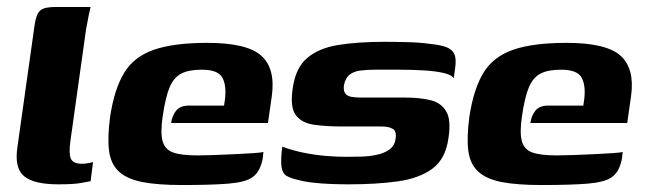

<svg xmlns="http://www.w3.org/2000/svg" viewBox="-20 -525 1850 551"><path d="M147 4Q77 4 49 -19.5Q21 -43 30 -103L79 -451Q82 -473 88 -485Q94 -497 106.5 -501Q119 -505 142 -505H240Q239 -502 235 -483Q231 -464 227 -441L182 -120Q177 -84 183.5 -69.5Q190 -55 215 -55Q224 -55 234.5 -57Q245 -59 247 -60L240 -5Q233 -4 213 0Q193 4 147 4Z M503 6Q433 6 389 -2.5Q345 -11 321.5 -32.5Q298 -54 293 -92Q288 -130 296 -190Q308 -269 336 -315.5Q364 -362 421 -382Q478 -402 575 -402Q689 -402 730 -365Q771 -328 760 -249L749 -172H471Q474 -193 485.5 -207.5Q497 -222 523 -222H623L626 -243Q630 -283 617 -304Q604 -325 559 -325Q522 -325 500.5 -314Q479 -303 467 -275Q455 -247 447 -192Q440 -145 446.5 -120.5Q453 -96 476.5 -87.5Q500 -79 547 -79Q564 -79 593 -80Q622 -81 653 -82.5Q684 -84 707 -85.5Q730 -87 736 -89L734 -71Q732 -57 725 -41.5Q718 -26 704 -16Q684 -2 635.5 2Q587 6 503 6Z M981 4Q957 4 929.5 3Q902 2 876.5 -1Q851 -4 830 -10Q813 -14 802 -20.5Q791 -27 788 -45.5Q785 -64 790 -104Q820 -93 852.5 -86.5Q885 -80 916 -77.5Q947 -75 974 -75Q993 -75 1015.5 -75.5Q1038 -76 1060 -80.5Q1082 -85 1097 -95.5Q1112 -106 1115 -125Q1119 -148 1107.5 -155Q1096 -162 1076 -162H962Q916 -162 881 -167Q846 -172 829 -194.5Q812 -217 820 -271Q828 -330 861.5 -358.5Q895 -387 951 -396Q1007 -405 1084 -405Q1113 -405 1150.5 -404Q1188 -403 1214 -399Q1245 -396 1261.5 -389.5Q1278 -383 1284 -369.5Q1290 -356 1286 -328L1282 -300Q1277 -310 1253.5 -315.5Q1230 -321 1196 -323Q1162 -325 1125 -325Q1088 -325 1056 -325Q1033 -325 1014 -322.5Q995 -320 983 -310.5Q971 -301 967 -280Q965 -264 971 -256.5Q977 -249 989 -247Q1001 -245 1016 -245H1143Q1185 -245 1215.5 -237.5Q1246 -230 1260.5 -205.5Q1275 -181 1267 -129Q1259 -69 1221 -41Q1183 -13 1121.5 -4.5Q1060 4 981 4Z M1534 6Q1464 6 1420 -2.5Q1376 -11 1352.5 -32.5Q1329 -54 1324 -92Q1319 -130 1327 -190Q1339 -269 1367 -315.5Q1395 -362 1452 -382Q1509 -402 1606 -402Q1720 -402 1761 -365Q1802 -328 1791 -249L1780 -172H1502Q1505 -193 1516.5 -207.5Q1528 -222 1554 -222H1654L1657 -243Q1661 -283 1648 -304Q1635 -325 1590 -325Q1553 -325 1531.5 -314Q1510 -303 1498 -275Q1486 -247 1478 -192Q1471 -145 1477.5 -120.5Q1484 -96 1507.5 -87.5Q1531 -79 1578 -79Q1595 -79 1624 -80Q1653 -81 1684 -82.5Q1715 -84 1738 -85.5Q1761 -87 1767 -89L1765 -71Q1763 -57 1756 -41.5Q1749 -26 1735 -16Q1715 -2 1666.5 2Q1618 6 1534 6Z"/></svg>

Font: Genos
Style: Bold Italic
Weight: 700
Italic angle: -8°
Version: Version 1.010